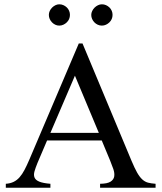

<svg xmlns="http://www.w3.org/2000/svg" viewBox="-20 -882 759 902"><path d="M332 -526.4 216.8 -257.8H444.3ZM450.2 0V-18.6Q484.4 -19 499.3 -28.6Q514.2 -38.1 516.6 -53.2Q519 -68.4 512.5 -87.6Q505.9 -106.9 497.6 -127L458 -222.2H201.2L156.2 -116.7Q147 -94.2 142.1 -77.1Q137.2 -60.1 142.3 -47.9Q147.5 -35.6 164.8 -28.6Q182.1 -21.5 216.8 -18.6V0H7.3V-18.6Q28.3 -20 43.9 -27.6Q59.6 -35.2 72 -49.3Q84.5 -63.5 95.2 -84Q106 -104.5 117.7 -131.8L350.1 -677.7H367.7L597.7 -127Q612.3 -92.3 624 -71.5Q635.7 -50.8 648.2 -39.3Q660.6 -27.8 675.5 -23.9Q690.4 -20 710.9 -18.6V0ZM308.6 -812Q308.6 -801.8 304.7 -792.7Q300.8 -783.7 293.7 -776.9Q286.6 -770 277.6 -765.9Q268.6 -761.7 258.3 -761.7Q248.5 -761.7 239.7 -765.9Q231 -770 224.1 -777.1Q217.3 -784.2 213.4 -793.2Q209.5 -802.2 209.5 -812Q209.5 -821.3 213.6 -830.3Q217.8 -839.4 224.6 -846.2Q231.4 -853 240.2 -857.4Q249 -861.8 258.3 -861.8Q268.6 -861.8 277.6 -857.9Q286.6 -854 293.7 -847.2Q300.8 -840.3 304.7 -831.3Q308.6 -822.3 308.6 -812ZM508.8 -812Q508.8 -801.8 504.9 -792.7Q501 -783.7 493.9 -776.9Q486.8 -770 477.8 -765.9Q468.8 -761.7 458.5 -761.7Q448.2 -761.7 439.2 -765.9Q430.2 -770 423.3 -777.1Q416.5 -784.2 412.6 -793.2Q408.7 -802.2 408.7 -812Q408.7 -821.3 413.1 -830.3Q417.5 -839.4 424.3 -846.2Q431.2 -853 440.2 -857.4Q449.2 -861.8 458.5 -861.8Q468.8 -861.8 477.8 -857.9Q486.8 -854 493.9 -847.2Q501 -840.3 504.9 -831.3Q508.8 -822.3 508.8 -812Z"/></svg>

Font: Doulos SIL
Style: Regular
Weight: 400
Designer: Walt Agee, Victor Gaultney, Peter Martin, Debbi Hosken
Foundry: SIL International
Version: Version 4.110; 2011; Maintenance release